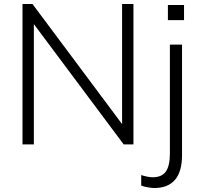

<svg xmlns="http://www.w3.org/2000/svg" viewBox="-20 -725 1011 964"><path d="M93 0V-705H143L593 -102V-705H650V0H601L150 -604V0ZM823 -624V-700H904V-624ZM754 219Q742 219 722 215.5Q702 212 689 207V154Q701 158 717.5 161.5Q734 165 747 165Q792 165 812.5 136.5Q833 108 833 45V-501H894V53Q894 219 754 219Z"/></svg>

Font: Mulish Light
Style: Regular
Weight: 300
Designer: Vernon Adams
Foundry: Vernon Adams
Version: Version 3.603; ttfautohint (v1.8.3)